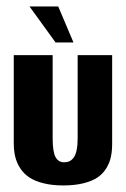

<svg xmlns="http://www.w3.org/2000/svg" viewBox="-20 -559 384 586"><path d="M149.7 -429.3H204.3L157.7 -539.3H70ZM173.3 7Q208.3 7 234.8 0.3Q261.3 -6.3 277.8 -17.5Q294.3 -28.7 304.5 -45.5Q314.7 -62.3 318.5 -80.3Q322.3 -98.3 322.3 -120.7V-390.7H217V-136.7Q217 -115.3 213.8 -100.5Q210.7 -85.7 204.7 -77.8Q198.7 -70 191.7 -66.8Q184.7 -63.7 175.3 -63.7Q158.3 -63.7 149.5 -79.5Q140.7 -95.3 140.7 -137.7V-390.7H22V-122.7Q22 -100 26.3 -81.3Q30.7 -62.7 41.5 -45.8Q52.3 -29 69.2 -17.7Q86 -6.3 112.5 0.3Q139 7 173.3 7Z"/></svg>

Font: Jomhuria
Style: Regular
Weight: 400
Designer: Arabic design by Kourosh Beigpour, Latin design by Eben Sorkin, engineering by Lasse Fister and Khaled Hosney
Version: Version 1.0000